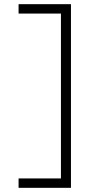

<svg xmlns="http://www.w3.org/2000/svg" viewBox="-20 -790 498 920"><path d="M320 110H69V65H272V-725H69V-770H320Z"/></svg>

Font: M PLUS 1 Light
Style: Regular
Weight: 300
Designer: Coji Morishita
Foundry: UNDERFOREST DESIGN
Version: Version 1.001